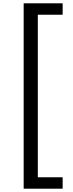

<svg xmlns="http://www.w3.org/2000/svg" viewBox="-20 -880 443 1160"><path d="M123 260V-860H358.5V-791H208.5V191H358.5V260Z"/></svg>

Font: Spartan Thin Medium
Style: Regular
Weight: 500
Version: Version 1.004